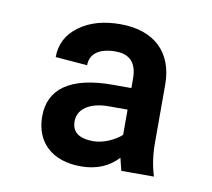

<svg xmlns="http://www.w3.org/2000/svg" viewBox="-53 -780 552 501"><g transform="rotate(10 223.0 -529.5)"><path d="M383.3 -344.2C375 -370.6 370.6 -399.4 370.6 -431.2V-585.4C370.6 -671.4 317.9 -720.7 228.5 -720.7C184.1 -720.7 147.9 -710.4 119.6 -689.5C90.8 -668.5 76.7 -640.6 76.7 -606.9L161.1 -600.1C161.1 -631.3 186 -648.4 228.5 -648.4C266.1 -648.4 285.2 -627.9 285.2 -586.4V-561.5H235.4C122.6 -561.5 68.8 -520.5 68.8 -448.7C68.8 -380.4 113.8 -337.4 190.4 -337.4C231 -337.4 263.7 -350.6 288.6 -377.4L296.9 -344.2ZM211.4 -407.7C173.3 -407.7 154.3 -421.9 154.3 -450.7C154.3 -482.4 184.1 -503.9 233.4 -504.4H285.2V-437.5C267.6 -421.4 237.3 -407.7 211.4 -407.7Z"/></g></svg>

Font: Roboto Medium
Style: Regular
Weight: 500
Designer: Google
Version: Version 2.137; 2017